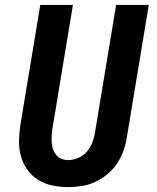

<svg xmlns="http://www.w3.org/2000/svg" viewBox="-20 -755 640 782"><path d="M258 7Q225 7 193.5 0.5Q162 -6 136 -22Q110 -38 92 -63Q74 -88 65.5 -118Q57 -148 57.5 -180.5Q58 -213 63 -246L144 -735H277L193 -228Q191 -214 190.5 -200Q190 -186 191 -172Q192 -158 196.5 -145.5Q201 -133 209.5 -123Q218 -113 231 -108Q244 -103 258 -103Q278 -103 299 -112Q320 -121 334 -137.5Q348 -154 356 -174.5Q364 -195 367 -216L453 -735H586L497 -198Q493 -170 483.5 -143Q474 -116 458 -91Q442 -66 418.5 -46.5Q395 -27 368.5 -14.5Q342 -2 314 2.5Q286 7 258 7Z"/></svg>

Font: Iosevka Extrabold Extended
Style: Italic
Weight: 800
Width: 7
Italic angle: -9°
Monospace: yes
Designer: Belleve Invis
Foundry: Belleve Invis
Version: Version 32.5.0; ttfautohint (v1.8.4)